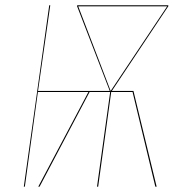

<svg xmlns="http://www.w3.org/2000/svg" viewBox="-20 -700 663 720"><path d="M611.3 -679.2V-676.8L399.4 -358.9H480.5L567.4 0H562.5L477.1 -355H397L348.1 0H343.8L393.1 -355H315.9L128.4 0H123.5L311.5 -355H122.1L73.2 0H69.3L164.6 -680.2H168.5L122.6 -358.9H391.6L269 -676.8V-679.2H270V-680.2H610.8V-679.2ZM273.4 -676.3 395 -358.9 606.9 -676.3Z"/></svg>

Font: Fira Sans Compressed Four
Style: Italic
Weight: 100
Width: 3
Italic angle: -8°
Designer: Carrois Corporate & Edenspiekermann AG
Foundry: Carrois Corporate GbR & Edenspiekermann AG
Version: Version 4.203;PS 004.203;hotconv 1.0.88;makeotf.lib2.5.64775